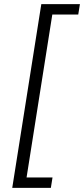

<svg xmlns="http://www.w3.org/2000/svg" viewBox="-20 -725 405 925"><path d="M39 180 179 -705H365L357 -655H232L108 130H233L225 180Z"/></svg>

Font: Mulish Light
Style: Italic
Weight: 300
Italic angle: -9°
Designer: Vernon Adams
Foundry: Vernon Adams
Version: Version 3.603; ttfautohint (v1.8.3)